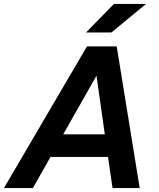

<svg xmlns="http://www.w3.org/2000/svg" viewBox="-44 -949 802 969"><path d="M-24 0 395 -715H545L661 0H524L501 -157H211L122 0ZM275 -271H485L443 -567ZM390 -785 531 -929H693L518 -785Z"/></svg>

Font: Wix Madefor Text
Style: Bold Italic
Weight: 700
Italic angle: -12°
Designer: Dalton Maag Ltd
Foundry: Dalton Maag Ltd
Version: Version 3.100